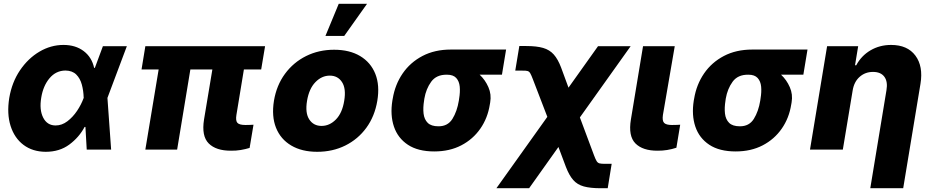

<svg xmlns="http://www.w3.org/2000/svg" viewBox="-20 -790 4913 1014"><path d="M221.2 11.7Q151.9 11.2 104 -24.9Q56.2 -61 35.9 -125Q15.6 -189 28.8 -272.5Q43 -356 85.7 -418.9Q128.4 -481.9 188.5 -517.3Q248.5 -552.7 315.4 -552.7Q378.9 -552.7 421.9 -520.3Q464.8 -487.8 477.1 -431.6H481L523.4 -545.9H649.9L547.4 -272.9L566.9 0H438L431.2 -119.6H426.8Q397.5 -64.5 345.9 -26.4Q294.4 11.7 221.2 11.7ZM422.4 -272.9 421.9 -274.4Q420.9 -311 412.1 -343.5Q403.3 -376 382.6 -396.5Q361.8 -417 325.7 -417.5Q275.4 -417 241.7 -377Q208 -336.9 197.8 -274.4Q187 -210.4 208 -168.9Q229 -127.4 273.9 -127.4Q306.6 -127.4 335.7 -149.4Q364.7 -171.4 387 -204.6Q409.2 -237.8 421.4 -271.5Z M1379.9 -545.9 1359.4 -423.3H1268.1L1228.5 -182.6Q1223.6 -151.9 1234.1 -140.9Q1244.6 -129.9 1276.4 -129.9Q1289.1 -129.9 1299.6 -130.4Q1310.1 -130.9 1318.8 -131.3L1298.3 -8.8Q1275.9 -2 1251.2 2.2Q1226.6 6.3 1200.2 5.9Q1121.1 6.3 1082.3 -32.5Q1043.5 -71.3 1057.6 -159.2L1101.6 -423.3H985.4L915.5 0H747.6L817.9 -423.3H727.5L747.6 -545.9Z M1655.3 11.7Q1574.2 11.7 1518.1 -21.5Q1461.9 -54.7 1437.7 -115.2Q1413.6 -175.8 1426.8 -257.8Q1440.4 -339.4 1484.9 -399.9Q1529.3 -460.4 1596.4 -493.9Q1663.6 -527.3 1744.6 -527.3Q1826.2 -527.3 1882.1 -493.9Q1938 -460.4 1962.2 -399.9Q1986.3 -339.4 1972.7 -257.8Q1959 -175.8 1914.8 -115.2Q1870.6 -54.7 1803.7 -21.5Q1736.8 11.7 1655.3 11.7ZM1678.2 -125Q1720.7 -125 1754.2 -159.2Q1787.6 -193.4 1797.9 -257.8Q1808.6 -321.8 1786.4 -356.2Q1764.2 -390.6 1721.7 -390.6Q1679.2 -390.6 1645.8 -356.2Q1612.3 -321.8 1601.6 -257.8Q1590.8 -193.4 1613.3 -159.2Q1635.7 -125 1678.2 -125ZM1698.7 -600.1 1769 -770H1918.5L1797.9 -600.1Z M2052.2 -258.8 2054.2 -269.5Q2066.4 -343.3 2106.4 -401.9Q2146.5 -460.4 2211.2 -494.4Q2275.9 -528.3 2361.3 -528.3H2652.8L2630.9 -395.5H2513.2Q2542.5 -368.2 2559.3 -329.8Q2576.2 -291.5 2568.8 -249L2566.9 -238.3Q2555.7 -166.5 2516.8 -110.6Q2478 -54.7 2416.3 -22.5Q2354.5 9.8 2273.4 9.8Q2187.5 9.8 2134.3 -25.4Q2081.1 -60.5 2060.5 -121.3Q2040 -182.1 2052.2 -258.8ZM2221.2 -269.5 2219.7 -258.8Q2213.4 -220.7 2217 -189.9Q2220.7 -159.2 2239 -141.1Q2257.3 -123 2295.4 -123Q2344.7 -122.6 2369.4 -162.1Q2394 -201.7 2403.3 -258.8L2404.8 -269.5Q2410.6 -303.7 2408 -332.3Q2405.3 -360.8 2389.4 -378.2Q2373.5 -395.5 2340.8 -395.5H2339.4Q2284.7 -396 2257.3 -358.4Q2230 -320.8 2221.2 -269.5Z M2601.6 204.1 2870.6 -172.9 2794.4 -371.1Q2786.1 -393.1 2780.5 -402.8Q2774.9 -412.6 2765.9 -415Q2756.8 -417.5 2737.8 -417H2701.2L2722.7 -546.9H2759.3Q2814 -546.9 2848.4 -536.9Q2882.8 -526.9 2904.8 -502Q2926.8 -477.1 2943.4 -433.1L2982.4 -327.1L3138.2 -545.9H3310.5L3042.5 -169.9L3117.2 30.3Q3125 51.3 3130.9 60.8Q3136.7 70.3 3146.2 72.8Q3155.8 75.2 3173.8 75.2H3210.4L3189.5 204.1H3152.3Q3097.7 204.1 3063.2 194.6Q3028.8 185.1 3007.3 160.6Q2985.8 136.2 2968.8 91.8L2929.2 -13.7L2774.4 204.1Z M3376 -545.9H3543.5L3481 -182.6Q3476.6 -151.9 3487.5 -140.9Q3498.5 -129.9 3528.3 -129.9Q3543.5 -129.9 3553.2 -130.4Q3563 -130.9 3572.3 -131.3L3552.2 -9.8Q3503.9 6.3 3453.1 5.9Q3374.5 6.3 3335.9 -32.5Q3297.4 -71.3 3312 -159.2Z M3644 -258.8 3646 -269.5Q3658.2 -343.3 3698.2 -401.9Q3738.3 -460.4 3803 -494.4Q3867.7 -528.3 3953.1 -528.3H4244.6L4222.7 -395.5H4105Q4134.3 -368.2 4151.1 -329.8Q4168 -291.5 4160.6 -249L4158.7 -238.3Q4147.5 -166.5 4108.6 -110.6Q4069.8 -54.7 4008.1 -22.5Q3946.3 9.8 3865.2 9.8Q3779.3 9.8 3726.1 -25.4Q3672.9 -60.5 3652.3 -121.3Q3631.8 -182.1 3644 -258.8ZM3813 -269.5 3811.5 -258.8Q3805.2 -220.7 3808.8 -189.9Q3812.5 -159.2 3830.8 -141.1Q3849.1 -123 3887.2 -123Q3936.5 -122.6 3961.2 -162.1Q3985.8 -201.7 3995.1 -258.8L3996.6 -269.5Q4002.4 -303.7 3999.8 -332.3Q3997.1 -360.8 3981.2 -378.2Q3965.3 -395.5 3932.6 -395.5H3931.2Q3876.5 -396 3849.1 -358.4Q3821.8 -320.8 3813 -269.5Z M4482.9 -311 4431.2 0H4257.8L4348.1 -545.9H4512.2L4495.6 -445.3H4502Q4528.8 -495.6 4577.4 -524.2Q4626 -552.7 4686 -552.7Q4772.5 -552.7 4814.5 -496.3Q4856.4 -439.9 4841.3 -347.7L4750 204.1H4576.2L4661.6 -313.5Q4669.4 -358.9 4650.6 -384.5Q4631.8 -410.2 4590.3 -410.2Q4549.3 -410.2 4519.8 -384Q4490.2 -357.9 4482.9 -311Z"/></svg>

Font: Inter Display Extra Bold
Style: Italic
Weight: 800
Italic angle: -9.39999°
Designer: Rasmus Andersson
Foundry: rsms
Version: Version 4.000;git-4fc901f